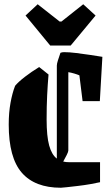

<svg xmlns="http://www.w3.org/2000/svg" viewBox="-20 -870 528 902"><path d="M208 -520Q204 -473 201.5 -422Q199 -371 199 -309Q199 -230 211 -186.5Q223 -143 247 -125V-562Q247 -570 252 -586Q257 -602 264 -622Q272 -625 281 -625Q305 -625 337.5 -621Q370 -617 403.5 -612Q437 -607 461 -603L449 -395H368L353 -516Q344 -520 329 -524.5Q314 -529 301 -531V-163Q301 -157 293.5 -142Q286 -127 277 -111Q290 -108 305 -108H450V-14Q433 -10 404.5 -5Q376 0 346 3.5Q316 7 293.5 9.5Q271 12 266 12Q144 12 82.5 -58.5Q21 -129 21 -285Q21 -341 29.5 -387.5Q38 -434 51 -467Q67 -486 97.5 -509.5Q128 -533 164 -555ZM216 -656 100 -797 157 -850 260 -769H269L371 -850L429 -797L312 -656Z"/></svg>

Font: Grenze Gotisch Black
Style: Regular
Weight: 900
Designer: Renata Polastri
Foundry: Omnibus-Type
Version: Version 1.001